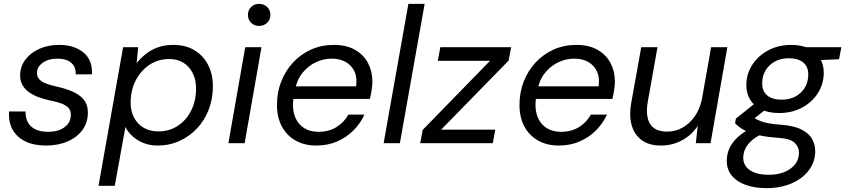

<svg xmlns="http://www.w3.org/2000/svg" viewBox="-20 -740 4367 992"><path d="M217 12Q155 12 111 -9.5Q67 -31 45 -70.5Q23 -110 27 -164H112Q111 -136 122 -112Q133 -88 159.5 -73.5Q186 -59 229 -59Q265 -59 291 -70Q317 -81 331.5 -100.5Q346 -120 346 -148Q346 -170 333 -183.5Q320 -197 295.5 -206Q271 -215 238 -221Q211 -227 183.5 -236.5Q156 -246 133.5 -261Q111 -276 97.5 -298Q84 -320 84 -350Q84 -395 110 -430.5Q136 -466 181.5 -487Q227 -508 285 -508Q364 -508 411.5 -468.5Q459 -429 455 -356H371Q373 -394 348 -415.5Q323 -437 276 -437Q230 -437 200.5 -415.5Q171 -394 171 -363Q171 -343 184 -329.5Q197 -316 220.5 -307.5Q244 -299 276 -292Q307 -285 335 -275Q363 -265 385.5 -250Q408 -235 421 -213Q434 -191 434 -159Q434 -107 406 -68.5Q378 -30 329 -9Q280 12 217 12Z M489 220 616 -496H694L686 -414Q707 -440 734 -461.5Q761 -483 796 -495.5Q831 -508 875 -508Q940 -508 985.5 -480Q1031 -452 1055.5 -404Q1080 -356 1080 -295Q1080 -230 1058.5 -174Q1037 -118 998 -76.5Q959 -35 907 -11.5Q855 12 793 12Q753 12 719.5 -2Q686 -16 662.5 -38Q639 -60 628 -84L573 220ZM798 -61Q855 -61 899 -90Q943 -119 968 -169.5Q993 -220 993 -283Q993 -327 976 -361.5Q959 -396 928 -415.5Q897 -435 854 -435Q797 -435 752 -405Q707 -375 681 -324Q655 -273 655 -209Q655 -165 673 -131.5Q691 -98 723 -79.5Q755 -61 798 -61Z M1160 0 1247 -496H1331L1244 0ZM1319 -606Q1294 -606 1277.5 -622Q1261 -638 1261 -663Q1261 -688 1277.5 -704Q1294 -720 1319 -720Q1343 -720 1360 -704Q1377 -688 1377 -663Q1377 -638 1360 -622Q1343 -606 1319 -606Z M1614 12Q1553 12 1507 -14Q1461 -40 1436 -87Q1411 -134 1411 -198Q1411 -263 1433 -319Q1455 -375 1494.5 -417.5Q1534 -460 1587.5 -484Q1641 -508 1705 -508Q1770 -508 1814.5 -482.5Q1859 -457 1881.5 -414Q1904 -371 1904 -319Q1904 -299 1900 -273.5Q1896 -248 1891 -229H1477L1488 -294H1820Q1826 -340 1811 -371.5Q1796 -403 1766 -420Q1736 -437 1694 -437Q1651 -437 1611 -418Q1571 -399 1542 -362.5Q1513 -326 1503 -271L1498 -243Q1488 -190 1500.5 -148Q1513 -106 1545.5 -82.5Q1578 -59 1627 -59Q1679 -59 1718.5 -83.5Q1758 -108 1780 -148H1863Q1842 -102 1806 -66Q1770 -30 1721.5 -9Q1673 12 1614 12Z M1962 0 2090 -720H2174L2046 0Z M2151 0 2164 -69 2512 -426H2242L2255 -496H2621L2608 -427L2259 -70H2539L2526 0Z M2867 12Q2806 12 2760 -14Q2714 -40 2689 -87Q2664 -134 2664 -198Q2664 -263 2686 -319Q2708 -375 2747.5 -417.5Q2787 -460 2840.5 -484Q2894 -508 2958 -508Q3023 -508 3067.5 -482.5Q3112 -457 3134.5 -414Q3157 -371 3157 -319Q3157 -299 3153 -273.5Q3149 -248 3144 -229H2730L2741 -294H3073Q3079 -340 3064 -371.5Q3049 -403 3019 -420Q2989 -437 2947 -437Q2904 -437 2864 -418Q2824 -399 2795 -362.5Q2766 -326 2756 -271L2751 -243Q2741 -190 2753.5 -148Q2766 -106 2798.5 -82.5Q2831 -59 2880 -59Q2932 -59 2971.5 -83.5Q3011 -108 3033 -148H3116Q3095 -102 3059 -66Q3023 -30 2974.5 -9Q2926 12 2867 12Z M3396 12Q3332 12 3294 -17Q3256 -46 3243 -95.5Q3230 -145 3241 -206L3293 -496H3377L3327 -215Q3314 -142 3338 -101Q3362 -60 3427 -60Q3469 -60 3505.5 -80Q3542 -100 3569 -138Q3596 -176 3607 -230L3654 -496H3738L3651 0H3575L3585 -90Q3554 -42 3503.5 -15Q3453 12 3396 12Z M3940 232Q3879 232 3833 215.5Q3787 199 3761 167.5Q3735 136 3735 91Q3735 55 3749.5 24.5Q3764 -6 3792.5 -32Q3821 -58 3863 -79L3913 -46Q3868 -24 3844 7Q3820 38 3820 75Q3820 102 3835.5 122Q3851 142 3881 152.5Q3911 163 3952 163Q4020 163 4064 131.5Q4108 100 4108 48Q4108 20 4086 -2Q4064 -24 3999 -28Q3954 -31 3919 -37.5Q3884 -44 3857.5 -53.5Q3831 -63 3811.5 -75.5Q3792 -88 3778 -103L3782 -127L3889 -213L3952 -187L3842 -100L3860 -142Q3874 -132 3887.5 -124.5Q3901 -117 3917.5 -111.5Q3934 -106 3956.5 -102Q3979 -98 4011 -96Q4081 -91 4120.5 -71Q4160 -51 4176 -21.5Q4192 8 4192 40Q4192 95 4160 138.5Q4128 182 4071 207Q4014 232 3940 232ZM4006 -156Q3951 -156 3913 -174.5Q3875 -193 3855.5 -225.5Q3836 -258 3836 -299Q3836 -358 3867 -405.5Q3898 -453 3950.5 -480.5Q4003 -508 4068 -508Q4123 -508 4160.5 -489Q4198 -470 4217 -438Q4236 -406 4236 -365Q4236 -306 4205.5 -258.5Q4175 -211 4123 -183.5Q4071 -156 4006 -156ZM4018 -225Q4079 -225 4117.5 -261.5Q4156 -298 4156 -356Q4156 -396 4129.5 -417.5Q4103 -439 4056 -439Q3995 -439 3956.5 -402.5Q3918 -366 3918 -308Q3918 -268 3944.5 -246.5Q3971 -225 4018 -225ZM4134 -426 4121 -496H4327L4315 -434Z"/></svg>

Font: DM Sans 24pt
Style: Italic
Weight: 400
Italic angle: -10°
Designer: Colophon Foundry, Jonny Pinhorn
Foundry: Colophon Foundry
Version: Version 4.004;gftools[0.9.30]